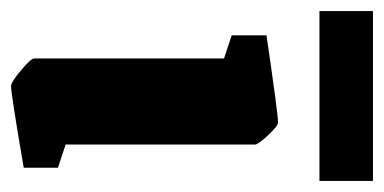

<svg xmlns="http://www.w3.org/2000/svg" viewBox="-223 -490 696 348"><g transform="rotate(90 125.0 -316.0)"><path d="M57 -30V-374L15 -388V-451Q158 -472 173 -472Q179 -472 196 -454Q213 -436 213 -430V-87L255 -73V-11Q121 12 107 12Q100 12 78.5 -6Q57 -24 57 -30ZM-29 -547V-644H279V-547Z"/></g></svg>

Font: Grenze ExtraBold
Style: Regular
Weight: 800
Designer: Renata Polastri
Foundry: Omnibus-Type
Version: Version 1.002; ttfautohint (v1.8)